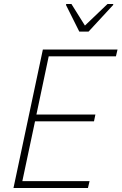

<svg xmlns="http://www.w3.org/2000/svg" viewBox="-20 -934 604 954"><path d="M47 0 193 -688H564L556 -654H222L161 -365H454L447 -331H154L91 -34H425L417 0ZM374 -777 308 -909 309 -914H335L402 -807L514 -914H543L542 -909L420 -777Z"/></svg>

Font: Saira Semi Condensed Thin
Style: Italic
Weight: 100
Width: 4
Italic angle: -12°
Designer: Hector Gatti with collaboration of the Omnibus-Type team
Foundry: Omnibus-Type
Version: Version 1.001; ttfautohint (v1.8)